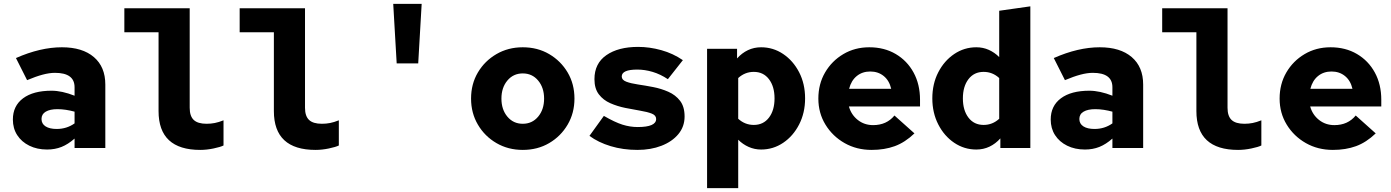

<svg xmlns="http://www.w3.org/2000/svg" viewBox="-20 -770 7240 999"><path d="M225 8Q173 8 132.5 -12Q92 -32 69.5 -67Q47 -102 47 -148Q47 -219 100 -258.5Q153 -298 248 -298Q302 -298 368 -272V-316Q368 -391 266 -391Q237 -391 201.5 -381.5Q166 -372 121 -353L63 -468Q190 -524 302 -524Q409 -524 468.5 -473Q528 -422 528 -330V0H368V-49Q334 -19 300 -5.5Q266 8 225 8ZM196 -151Q196 -126 217 -112.5Q238 -99 275 -99Q327 -99 368 -128V-189Q346 -195 323.5 -198.5Q301 -202 279 -202Q240 -202 218 -189Q196 -176 196 -151Z M1022 10Q805 10 805 -192V-602H627V-727H967V-209Q967 -166 988 -146Q1009 -126 1055 -126Q1077 -126 1097.5 -130Q1118 -134 1143 -144V-13Q1127 -5 1091 2.5Q1055 10 1022 10Z M1622 10Q1405 10 1405 -192V-602H1227V-727H1567V-209Q1567 -166 1588 -146Q1609 -126 1655 -126Q1677 -126 1697.5 -130Q1718 -134 1743 -144V-13Q1727 -5 1691 2.5Q1655 10 1622 10Z M2044 -440 2026 -750H2174L2156 -440Z M2700 10Q2624 10 2563 -25.5Q2502 -61 2466.5 -121.5Q2431 -182 2431 -257Q2431 -333 2466.5 -393Q2502 -453 2563 -488.5Q2624 -524 2700 -524Q2777 -524 2837.5 -488.5Q2898 -453 2933.5 -393Q2969 -333 2969 -257Q2969 -182 2933.5 -121.5Q2898 -61 2837.5 -25.5Q2777 10 2700 10ZM2700 -126Q2749 -126 2780 -163Q2811 -200 2811 -257Q2811 -314 2780 -351Q2749 -388 2700 -388Q2651 -388 2620 -351Q2589 -314 2589 -257Q2589 -200 2620 -163Q2651 -126 2700 -126Z M3297 10Q3222 10 3157.5 -9.5Q3093 -29 3047 -63L3122 -167Q3179 -134 3218.5 -121.5Q3258 -109 3298 -109Q3394 -109 3394 -151Q3394 -170 3371 -179Q3348 -188 3311.5 -194Q3275 -200 3233.5 -208.5Q3192 -217 3155.5 -233Q3119 -249 3096 -279Q3073 -309 3073 -358Q3073 -440 3135 -483Q3197 -526 3300 -526Q3360 -526 3421 -509Q3482 -492 3533 -457L3455 -358Q3416 -384 3375.5 -396Q3335 -408 3296 -408Q3215 -408 3215 -372Q3215 -354 3238.5 -345Q3262 -336 3299.5 -330.5Q3337 -325 3378.5 -317Q3420 -309 3457.5 -292.5Q3495 -276 3518.5 -245.5Q3542 -215 3542 -164Q3542 -111 3509.5 -72Q3477 -33 3421.5 -11.5Q3366 10 3297 10Z M3659 209V-516H3815V-466Q3840 -494 3871.5 -509Q3903 -524 3940 -524Q4003 -524 4055 -489Q4107 -454 4138 -394Q4169 -334 4169 -258Q4169 -183 4138 -122.5Q4107 -62 4055 -27Q4003 8 3940 8Q3906 8 3875.5 -5.5Q3845 -19 3821 -43V209ZM3902 -120Q3952 -120 3981 -158Q4010 -196 4010 -258Q4010 -320 3981 -358Q3952 -396 3902 -396Q3856 -396 3821 -364V-152Q3856 -120 3902 -120Z M4515 10Q4437 10 4374.5 -25.5Q4312 -61 4275 -121.5Q4238 -182 4238 -257Q4238 -333 4273 -393Q4308 -453 4368 -488.5Q4428 -524 4503 -524Q4581 -524 4640.5 -489Q4700 -454 4733.5 -392.5Q4767 -331 4767 -251V-216H4397Q4409 -173 4443 -146Q4477 -119 4523 -119Q4593 -119 4634 -169L4738 -76Q4689 -29 4635.5 -9.5Q4582 10 4515 10ZM4398 -308H4617Q4607 -351 4578 -374.5Q4549 -398 4508 -398Q4467 -398 4438 -374.5Q4409 -351 4398 -308Z M5060 8Q4997 8 4945 -27Q4893 -62 4862 -122.5Q4831 -183 4831 -258Q4831 -334 4862 -394Q4893 -454 4945 -489Q4997 -524 5060 -524Q5095 -524 5125 -510.5Q5155 -497 5179 -473V-714L5341 -737V0H5185V-50Q5160 -22 5128.5 -7Q5097 8 5060 8ZM5098 -120Q5144 -120 5179 -152V-364Q5144 -396 5098 -396Q5048 -396 5019 -358Q4990 -320 4990 -258Q4990 -196 5019 -158Q5048 -120 5098 -120Z M5625 8Q5573 8 5532.5 -12Q5492 -32 5469.5 -67Q5447 -102 5447 -148Q5447 -219 5500 -258.5Q5553 -298 5648 -298Q5702 -298 5768 -272V-316Q5768 -391 5666 -391Q5637 -391 5601.5 -381.5Q5566 -372 5521 -353L5463 -468Q5590 -524 5702 -524Q5809 -524 5868.5 -473Q5928 -422 5928 -330V0H5768V-49Q5734 -19 5700 -5.5Q5666 8 5625 8ZM5596 -151Q5596 -126 5617 -112.5Q5638 -99 5675 -99Q5727 -99 5768 -128V-189Q5746 -195 5723.5 -198.5Q5701 -202 5679 -202Q5640 -202 5618 -189Q5596 -176 5596 -151Z M6422 10Q6205 10 6205 -192V-602H6027V-727H6367V-209Q6367 -166 6388 -146Q6409 -126 6455 -126Q6477 -126 6497.5 -130Q6518 -134 6543 -144V-13Q6527 -5 6491 2.5Q6455 10 6422 10Z M6915 10Q6837 10 6774.5 -25.5Q6712 -61 6675 -121.5Q6638 -182 6638 -257Q6638 -333 6673 -393Q6708 -453 6768 -488.5Q6828 -524 6903 -524Q6981 -524 7040.5 -489Q7100 -454 7133.5 -392.5Q7167 -331 7167 -251V-216H6797Q6809 -173 6843 -146Q6877 -119 6923 -119Q6993 -119 7034 -169L7138 -76Q7089 -29 7035.5 -9.5Q6982 10 6915 10ZM6798 -308H7017Q7007 -351 6978 -374.5Q6949 -398 6908 -398Q6867 -398 6838 -374.5Q6809 -351 6798 -308Z"/></svg>

Font: Red Hat Mono
Style: Bold
Weight: 700
Monospace: yes
Designer: Pentagram, MCKL
Foundry: Pentagram, MCKL
Version: Version 1.023; ttfautohint (v1.8.3)